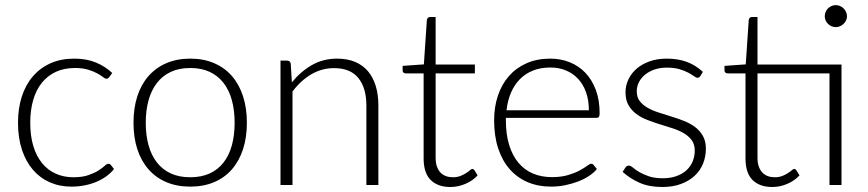

<svg xmlns="http://www.w3.org/2000/svg" viewBox="-20 -740 3474 768"><path d="M416.5 -431Q414 -428.5 411.8 -426.8Q409.5 -425 405.5 -425Q400.5 -425 392 -431.8Q383.5 -438.5 369 -446.5Q354.5 -454.5 332.8 -461.2Q311 -468 280 -468Q237 -468 203.8 -452.8Q170.5 -437.5 147.5 -409Q124.5 -380.5 112.8 -340Q101 -299.5 101 -249Q101 -196.5 113.2 -156Q125.5 -115.5 148 -87.8Q170.5 -60 202.5 -45.5Q234.5 -31 273.5 -31Q309.5 -31 333.8 -39.5Q358 -48 373.8 -58Q389.5 -68 398.5 -76.5Q407.5 -85 413.5 -85Q419.5 -85 423.5 -80L436 -64Q424.5 -49 407 -36Q389.5 -23 367.5 -13.5Q345.5 -4 319.8 1.2Q294 6.5 266 6.5Q218.5 6.5 179.2 -10.8Q140 -28 111.8 -60.8Q83.5 -93.5 67.8 -141Q52 -188.5 52 -249Q52 -306 67 -353Q82 -400 111 -434Q140 -468 181.8 -486.8Q223.5 -505.5 277.5 -505.5Q326 -505.5 363.5 -490Q401 -474.5 429 -448Z M741 -505.5Q794.5 -505.5 836.8 -487.2Q879 -469 908 -435.5Q937 -402 952.2 -354.8Q967.5 -307.5 967.5 -249Q967.5 -190.5 952.2 -143.5Q937 -96.5 908 -63Q879 -29.5 836.8 -11.5Q794.5 6.5 741 6.5Q687.5 6.5 645.2 -11.5Q603 -29.5 573.8 -63Q544.5 -96.5 529.2 -143.5Q514 -190.5 514 -249Q514 -307.5 529.2 -354.8Q544.5 -402 573.8 -435.5Q603 -469 645.2 -487.2Q687.5 -505.5 741 -505.5ZM741 -31Q785.5 -31 818.8 -46.2Q852 -61.5 874.2 -90Q896.5 -118.5 907.5 -158.8Q918.5 -199 918.5 -249Q918.5 -298.5 907.5 -339Q896.5 -379.5 874.2 -408.2Q852 -437 818.8 -452.5Q785.5 -468 741 -468Q696.5 -468 663.2 -452.5Q630 -437 607.8 -408.2Q585.5 -379.5 574.2 -339Q563 -298.5 563 -249Q563 -199 574.2 -158.8Q585.5 -118.5 607.8 -90Q630 -61.5 663.2 -46.2Q696.5 -31 741 -31Z M1147.5 -410.5Q1182 -453.5 1227.2 -479.5Q1272.5 -505.5 1328 -505.5Q1369 -505.5 1400.2 -492.5Q1431.5 -479.5 1452 -455Q1472.5 -430.5 1483 -396Q1493.5 -361.5 1493.5 -318V0H1445.5V-318Q1445.5 -388 1413.5 -427.8Q1381.5 -467.5 1316 -467.5Q1267.5 -467.5 1225.2 -442.8Q1183 -418 1150 -374V0H1102V-497.5H1128.5Q1141 -497.5 1143 -485Z M1781.5 8Q1731 8 1702.8 -20Q1674.5 -48 1674.5 -106.5V-446.5H1603Q1597.5 -446.5 1594 -449.5Q1590.5 -452.5 1590.5 -458V-476.5L1675.5 -482.5L1687.5 -660.5Q1688.5 -665 1691.5 -668.5Q1694.5 -672 1700 -672H1722.5V-482H1879.5V-446.5H1722.5V-109Q1722.5 -88.5 1727.8 -73.8Q1733 -59 1742.2 -49.5Q1751.5 -40 1764 -35.5Q1776.5 -31 1791 -31Q1809 -31 1822 -36.2Q1835 -41.5 1844.5 -47.8Q1854 -54 1860 -59.2Q1866 -64.5 1869.5 -64.5Q1873.5 -64.5 1877.5 -59.5L1890.5 -38.5Q1871.5 -17.5 1842.2 -4.8Q1813 8 1781.5 8Z M2335.5 -299Q2335.5 -339 2324.2 -370.8Q2313 -402.5 2292.5 -424.5Q2272 -446.5 2243.8 -458.2Q2215.5 -470 2181.5 -470Q2143 -470 2112.5 -458Q2082 -446 2059.8 -423.5Q2037.5 -401 2024 -369.5Q2010.5 -338 2006 -299ZM2003.5 -268.5V-259Q2003.5 -203 2016.5 -160.5Q2029.5 -118 2053.5 -89.2Q2077.5 -60.5 2111.5 -46Q2145.5 -31.5 2187.5 -31.5Q2225 -31.5 2252.5 -39.8Q2280 -48 2298.8 -58.2Q2317.5 -68.5 2328.5 -76.8Q2339.5 -85 2344.5 -85Q2351 -85 2354.5 -80L2367.5 -64Q2355.5 -49 2335.8 -36Q2316 -23 2291.8 -13.8Q2267.5 -4.5 2239.8 1Q2212 6.5 2184 6.5Q2133 6.5 2091 -11.2Q2049 -29 2019 -63Q1989 -97 1972.8 -146.2Q1956.5 -195.5 1956.5 -259Q1956.5 -312.5 1971.8 -357.8Q1987 -403 2015.8 -435.8Q2044.5 -468.5 2086.2 -487Q2128 -505.5 2181 -505.5Q2223 -505.5 2259 -491Q2295 -476.5 2321.5 -448.8Q2348 -421 2363.2 -380.5Q2378.5 -340 2378.5 -287.5Q2378.5 -276.5 2375.5 -272.5Q2372.5 -268.5 2365.5 -268.5Z M2781.5 -436Q2777.5 -429 2770 -429Q2764.5 -429 2756 -435.2Q2747.5 -441.5 2733.2 -449.2Q2719 -457 2698 -463.2Q2677 -469.5 2647 -469.5Q2620 -469.5 2597.8 -461.8Q2575.5 -454 2559.8 -441Q2544 -428 2535.5 -410.8Q2527 -393.5 2527 -374.5Q2527 -351 2539 -335.5Q2551 -320 2570.2 -309Q2589.5 -298 2614.5 -290Q2639.5 -282 2665.2 -274Q2691 -266 2716 -256.2Q2741 -246.5 2760.2 -232Q2779.5 -217.5 2791.5 -196.5Q2803.5 -175.5 2803.5 -145.5Q2803.5 -113 2792 -85Q2780.5 -57 2758.2 -36.5Q2736 -16 2703.5 -4Q2671 8 2629 8Q2576.5 8 2538.5 -8.8Q2500.5 -25.5 2470.5 -52.5L2481.5 -69.5Q2484 -73.5 2487.2 -75.5Q2490.5 -77.5 2496 -77.5Q2502.5 -77.5 2511.8 -69.5Q2521 -61.5 2536.5 -52.2Q2552 -43 2574.8 -35Q2597.5 -27 2631 -27Q2662.5 -27 2686.5 -35.8Q2710.5 -44.5 2726.5 -59.5Q2742.5 -74.5 2750.8 -94.8Q2759 -115 2759 -137.5Q2759 -162.5 2747 -179Q2735 -195.5 2715.5 -207Q2696 -218.5 2671.2 -226.5Q2646.5 -234.5 2620.5 -242.5Q2594.5 -250.5 2569.8 -260Q2545 -269.5 2525.5 -284Q2506 -298.5 2494 -319.2Q2482 -340 2482 -371Q2482 -397.5 2493.5 -422Q2505 -446.5 2526.2 -465Q2547.5 -483.5 2578 -494.5Q2608.5 -505.5 2646.5 -505.5Q2692 -505.5 2727.2 -492.5Q2762.5 -479.5 2791.5 -452.5Z M3346 0H3298V-446.5H3010V-109Q3010 -88.5 3015.2 -73.8Q3020.5 -59 3029.8 -49.5Q3039 -40 3051.5 -35.5Q3064 -31 3078.5 -31Q3096.5 -31 3109.5 -36.2Q3122.5 -41.5 3132 -47.8Q3141.5 -54 3147.5 -59.2Q3153.5 -64.5 3157 -64.5Q3161 -64.5 3165 -59.5L3178 -38.5Q3159 -17.5 3129.8 -4.8Q3100.5 8 3069 8Q3018.5 8 2990.2 -20Q2962 -48 2962 -106.5V-446.5H2890.5Q2885 -446.5 2881.5 -449.5Q2878 -452.5 2878 -458V-476.5L2963 -482.5L2975 -660.5Q2976 -665 2979 -668.5Q2982 -672 2987.5 -672H3010V-482H3346ZM3368 -675Q3368 -666 3364.2 -658.2Q3360.5 -650.5 3354.2 -644.5Q3348 -638.5 3340 -635Q3332 -631.5 3323 -631.5Q3314 -631.5 3306 -635Q3298 -638.5 3292 -644.5Q3286 -650.5 3282.5 -658.2Q3279 -666 3279 -675Q3279 -684 3282.5 -692.2Q3286 -700.5 3292 -706.5Q3298 -712.5 3306 -716Q3314 -719.5 3323 -719.5Q3332 -719.5 3340 -716Q3348 -712.5 3354.2 -706.5Q3360.5 -700.5 3364.2 -692.2Q3368 -684 3368 -675Z"/></svg>

Font: Lato 2
Style: Regular
Weight: 300
Designer: Lukasz Dziedzic with Adam Twardoch and Botio Nikoltchev
Foundry: tyPoland Lukasz Dziedzic
Version: Version 2.015; 2015-08-06; http://www.latofonts.com/